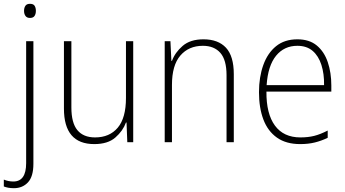

<svg xmlns="http://www.w3.org/2000/svg" viewBox="-54 -745 1810 1006"><path d="M72 -688Q72 -704 79 -714.5Q86 -725 103 -725Q121 -725 127.5 -714.5Q134 -704 134 -688Q134 -672 127 -661.5Q120 -651 103 -651Q87 -651 79.5 -661.5Q72 -672 72 -688ZM19 241Q2 241 -11 238.5Q-24 236 -34 232V196Q-22 201 -9.5 203.5Q3 206 16 206Q83 206 83 110V-529H121V113Q121 180 92.5 210.5Q64 241 19 241Z M644 -529V0H613L609 -103H606Q590 -59 550.5 -24.5Q511 10 440 10Q281 10 281 -176V-529H320V-182Q320 -101 351.5 -63Q383 -25 444 -25Q520 -25 563 -76Q606 -127 606 -232V-529Z M1012 -539Q1089 -539 1130 -495Q1171 -451 1171 -356V0H1133V-351Q1133 -431 1100.5 -468Q1068 -505 1009 -505Q935 -505 891 -454Q847 -403 847 -300V0H809V-529H839L844 -426H847Q863 -470 903 -504.5Q943 -539 1012 -539Z M1504 -539Q1567 -539 1606 -506.5Q1645 -474 1663.5 -419Q1682 -364 1682 -297V-265H1342Q1341 -149 1386.5 -87Q1432 -25 1520 -25Q1560 -25 1592 -33Q1624 -41 1663 -61V-23Q1630 -7 1595.5 1.5Q1561 10 1519 10Q1445 10 1397 -24Q1349 -58 1326 -119Q1303 -180 1303 -262Q1303 -341 1325.5 -404Q1348 -467 1392.5 -503Q1437 -539 1504 -539ZM1504 -505Q1435 -505 1392.5 -453Q1350 -401 1343 -299H1644Q1645 -358 1630 -405Q1615 -452 1584 -478.5Q1553 -505 1504 -505Z"/></svg>

Font: Noto Sans Armenian SemiCondensed ExtraLight
Style: Regular
Weight: 200
Width: 4
Designer: Monotype Design Team
Foundry: Monotype Imaging Inc.
Version: Version 2.008; ttfautohint (v1.8.4.7-5d5b)